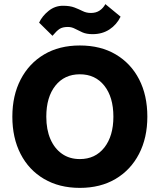

<svg xmlns="http://www.w3.org/2000/svg" viewBox="-20 -906 776 933"><path d="M40 -339Q40 -442 80.5 -520Q121 -598 194.5 -641.5Q268 -685 368 -685Q469 -685 542.5 -641.5Q616 -598 656 -520.5Q696 -443 696 -339Q696 -236 655.5 -158Q615 -80 541.5 -36.5Q468 7 368 7Q268 7 194 -36.5Q120 -80 80 -158Q40 -236 40 -339ZM205 -339Q205 -276 225 -230Q245 -184 281.5 -158.5Q318 -133 368 -133Q443 -133 487 -189Q531 -245 531 -339Q531 -434 487 -489.5Q443 -545 368 -545Q293 -545 249 -489.5Q205 -434 205 -339ZM492 -886 566 -825Q547 -786 512 -763Q477 -740 430 -740Q400 -740 380 -749Q360 -758 344 -766.5Q328 -775 310 -775Q284 -775 269.5 -765.5Q255 -756 235 -732L170 -796Q185 -828 216 -853Q247 -878 286 -878Q320 -878 342 -869.5Q364 -861 382 -852Q400 -843 422 -843Q447 -843 464.5 -855Q482 -867 492 -886Z"/></svg>

Font: Hind Variable Light
Style: Regular
Weight: 300
Designer: Manushi Parikh, Satya Rajpurohit
Foundry: Indian Type Foundry
Version: Version 3.000